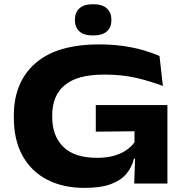

<svg xmlns="http://www.w3.org/2000/svg" viewBox="-20 -870 883 910"><path d="M380 20.5Q278 20.5 202.8 -18.8Q127.5 -58 86.5 -132.5Q45.5 -207 45.5 -313V-321.5Q45.5 -480.5 147.5 -570Q249.5 -659.5 449.5 -659.5Q510 -659.5 562 -652.2Q614 -645 657.5 -632.5Q701 -620 736 -604.5L752 -462.5Q694.5 -484.5 627.5 -500.5Q560.5 -516.5 473.5 -516.5Q347.5 -516.5 287.5 -467Q227.5 -417.5 227.5 -323.5V-315Q227.5 -225.5 280.2 -173.8Q333 -122 440 -122Q487 -122 521.5 -132.2Q556 -142.5 579.8 -159.2Q603.5 -176 617.5 -195.5V-288L637 -248L434 -246V-372H773.5V-118H615Q605 -77.5 579 -46.2Q553 -15 505.2 2.8Q457.5 20.5 380 20.5ZM621.5 -151H773.5V0H616ZM421 -702Q377 -702 356 -721.5Q335 -741 335 -774V-776.5Q335 -810 356 -830Q377 -850 421 -850Q465.5 -850 486.8 -830Q508 -810 508 -776.5V-774Q508 -741 486.8 -721.5Q465.5 -702 421 -702Z"/></svg>

Font: Anek Latin Expanded
Style: Bold
Weight: 700
Width: 7
Designer: Yesha Goshar
Foundry: Ek Type
Version: Version 1.003